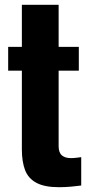

<svg xmlns="http://www.w3.org/2000/svg" viewBox="-20 -773 384 799"><path d="M225 6Q165 6 131 -12.5Q97 -31 84 -66Q71 -101 71 -151V-479H14V-578H71V-753H224V-578H308V-479H224V-165Q224 -138 237.5 -126.5Q251 -115 275 -115Q287 -115 298 -116.5Q309 -118 318 -119V-1Q304 1 278 3.5Q252 6 225 6Z"/></svg>

Font: Oswald SemiBold
Style: Regular
Weight: 600
Designer: Vernon Adams
Foundry: Vernon Adams
Version: Version 4.100; ttfautohint (v1.8.1.43-b0c9)